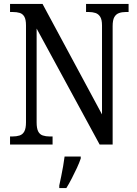

<svg xmlns="http://www.w3.org/2000/svg" viewBox="-20 -734 694 975"><path d="M31 0V-41H43Q64 -41 79.5 -46Q95 -51 103.5 -66.5Q112 -82 112 -113V-605Q112 -635 103.5 -649.5Q95 -664 80 -668.5Q65 -673 45 -673H31V-714H196L498 -153V-605Q498 -634 489 -648.5Q480 -663 465 -668Q450 -673 431 -673H417V-714H633V-673H618Q599 -673 584 -667.5Q569 -662 560.5 -647Q552 -632 552 -601V0H486L166 -589V-113Q166 -82 174 -66.5Q182 -51 197.5 -46Q213 -41 232 -41H247V0ZM281 208Q286 185 291 160.5Q296 136 300.5 110.5Q305 85 308 61H390V71Q383 92 370.5 119Q358 146 344 173Q330 200 317 221H281Z"/></svg>

Font: Noto Serif Condensed
Style: Regular
Weight: 400
Width: 3
Designer: Monotype Design Team
Foundry: Monotype Imaging Inc.
Version: Version 2.015